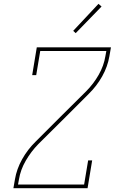

<svg xmlns="http://www.w3.org/2000/svg" viewBox="-20 -982 640 1002"><path d="M50 0 58 -46Q67 -100 95.5 -151Q124 -202 166 -243L297 -374L429 -505Q468 -544 495 -591.5Q522 -639 530 -689L535 -716H190L169 -590H148L172 -735H559L551 -689Q542 -635 513.5 -584Q485 -533 443 -492L312 -361L180 -230Q142 -191 114.5 -143.5Q87 -96 79 -46L74 -19H419L440 -145H461L437 0ZM375 -809 362 -821 494 -962 510 -948Z"/></svg>

Font: Iosevka Curly Slab ThExObl
Style: Regular
Weight: 100
Width: 7
Italic angle: -9°
Monospace: yes
Designer: Belleve Invis
Foundry: Belleve Invis
Version: Version 11.1.0; ttfautohint (v1.8.3)